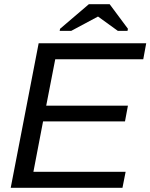

<svg xmlns="http://www.w3.org/2000/svg" viewBox="-20 -894 716 914"><path d="M563 0H31L164 -688H676L662 -612H243L200 -391H589L575 -316H185L139 -76H578ZM502 -874 589 -757 587 -747H541L447 -815H446L319 -747H264L266 -757L403 -874Z"/></svg>

Font: Libra Sans
Style: Italic
Weight: 400
Italic angle: -12°
Foundry: Context Ltd
Version: Version 1.002